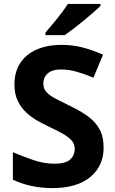

<svg xmlns="http://www.w3.org/2000/svg" viewBox="-20 -954 591 984"><path d="M511 -198Q511 -103 442.5 -46.5Q374 10 248 10Q193 10 141.5 -1Q90 -12 46 -33V-174Q97 -152 151.5 -133.5Q206 -115 260 -115Q316 -115 339.5 -136.5Q363 -158 363 -191Q363 -218 344.5 -237Q326 -256 295 -272.5Q264 -289 224 -308Q199 -320 170 -336.5Q141 -353 114.5 -377.5Q88 -402 71 -437Q54 -472 54 -521Q54 -585 83.5 -630.5Q113 -676 167.5 -700Q222 -724 296 -724Q352 -724 402.5 -711Q453 -698 508 -674L459 -556Q410 -576 371 -587Q332 -598 291 -598Q248 -598 225 -578Q202 -558 202 -526Q202 -501 217 -483.5Q232 -466 262 -450Q292 -434 337 -412Q392 -386 430.5 -358Q469 -330 490 -292Q511 -254 511 -198ZM495 -924Q481 -910 458 -890Q435 -870 408.5 -848Q382 -826 356.5 -806.5Q331 -787 312 -774H213V-787Q229 -806 250.5 -831.5Q272 -857 293 -884.5Q314 -912 328 -934H495Z"/></svg>

Font: Noto Sans Tangsa
Style: Regular
Weight: 400
Designer: David Williams
Foundry: Google LLC
Version: Version 1.504